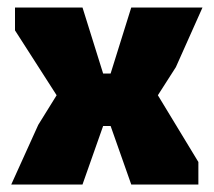

<svg xmlns="http://www.w3.org/2000/svg" viewBox="-20 -492 570 512"><path d="M10 0 82 -159 131 -238 20 -411V-472H200L255 -296H275L330 -472H520L449 -313L401 -238L509 -60V0H330L275 -156H255L200 0Z"/></svg>

Font: Rowdies
Style: Regular
Weight: 400
Designer: Jaikishan Patel
Version: Version 1.000; ttfautohint (v1.8.3)